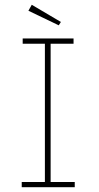

<svg xmlns="http://www.w3.org/2000/svg" viewBox="-20 -784 415 804"><path d="M71 0V-22H168V-601H75V-623H288V-601H192V-22H293V0ZM226 -678 99 -739 113 -764 235 -692Z"/></svg>

Font: Inconsolata Condensed ExtraLight
Style: Regular
Weight: 200
Width: 3
Monospace: yes
Designer: Raph Levien, Cyreal, Brenton Simpson
Foundry: Raph Levien, Cyreal, Google
Version: Version 3.100; ttfautohint (v1.8.4.7-5d5b)